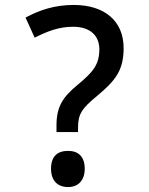

<svg xmlns="http://www.w3.org/2000/svg" viewBox="-20 -744 603 775"><path d="M208 -237V-211H295V-229C295 -283 310 -306 372 -357C445 -418 479 -459 479 -550C479 -660 401 -724 278 -724C201 -724 141 -704 83 -673L120 -592C172 -618 218 -636 275 -636C343 -636 381 -601 381 -545C381 -483 355 -453 295 -403C231 -351 208 -311 208 -237ZM255 11C294 11 322 -14 322 -63C322 -113 295 -135 255 -135C212 -135 186 -113 186 -63C186 -14 213 11 255 11Z"/></svg>

Font: Noto Sans Mono SemiCondensed Medium
Style: Regular
Weight: 500
Width: 4
Designer: Monotype Design Team
Foundry: Monotype Imaging Inc.
Version: Version 2.014